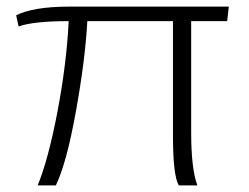

<svg xmlns="http://www.w3.org/2000/svg" viewBox="-20 -560 751 580"><path d="M93.8 0Q126.2 -78.8 153.8 -223.8Q181.2 -368.8 187.5 -496.2Q81.2 -496.2 36.2 -480L28.8 -513.8Q81.2 -540 188.8 -540H671.2L666.2 -496.2H557.5V-160Q557.5 -50 576.2 0H520Q502.5 -30 502.5 -150V-496.2H243.8Q237.5 -380 209.4 -223.8Q181.2 -67.5 148.8 0Z"/></svg>

Font: Now Light
Style: Regular
Weight: 300
Designer: Alfredo Marco Pradil
Foundry: Alfredo Marco Pradil
Version: Version 1.002;PS 001.002;hotconv 1.0.88;makeotf.lib2.5.64775